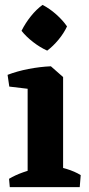

<svg xmlns="http://www.w3.org/2000/svg" viewBox="-20 -765 365 785"><path d="M93 0V-446L188 -494L238 -450V0ZM20 0 17 -34Q42 -49 74.5 -60.5Q107 -72 132 -78L121 0ZM170 0 187 -91Q217 -85 251.5 -74.5Q286 -64 310 -49L306 0ZM18 -411 11 -459Q50 -474 96.5 -483Q143 -492 188 -494L192 -438L127 -398ZM173 -558Q144 -571 115.5 -593Q87 -615 68 -639Q84 -671 106.5 -699Q129 -727 154 -745Q183 -730 210 -706Q237 -682 254 -657Q241 -629 219 -602.5Q197 -576 173 -558Z"/></svg>

Font: Eczar SemiBold
Style: Regular
Weight: 600
Designer: Vaibhav Singh
Foundry: Rosetta Type Foundry
Version: Version 2.000